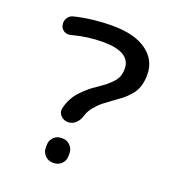

<svg xmlns="http://www.w3.org/2000/svg" viewBox="-134 -847 872 953"><g transform="rotate(20 302.0 -370.0)"><path d="M118.2 -626Q99.6 -621.1 83.5 -630.4Q67.4 -639.6 63.5 -659.2Q59.6 -677.7 69.3 -694.8Q79.1 -711.9 97.7 -716.8Q194.3 -740.2 297.9 -740.2Q416 -740.2 479.5 -693.8Q543 -647.5 543 -570.3Q543 -535.2 534.2 -507.8Q525.4 -480.5 505.4 -458Q485.4 -435.5 469.7 -423.3Q454.1 -411.1 424.8 -390.6Q393.6 -368.2 378.4 -356Q363.3 -343.8 343.8 -320.3Q324.2 -296.9 316.4 -269.5Q309.6 -246.1 292.5 -230.5Q275.4 -214.8 252.9 -214.8Q229.5 -214.8 214.4 -231Q199.2 -247.1 203.1 -268.6Q210 -298.8 223.1 -323.2Q236.3 -347.7 256.8 -368.7Q277.3 -389.6 292 -401.9Q306.6 -414.1 333 -431.6Q358.4 -449.2 370.6 -459Q382.8 -468.8 398.9 -485.4Q415 -502 421.4 -520Q427.7 -538.1 427.7 -559.6Q427.7 -647.5 283.2 -648.4Q201.2 -648.4 118.2 -626ZM250 -129.9H255.9Q280.3 -129.9 296.9 -112.8Q313.5 -95.7 313.5 -73.2V-56.6Q313.5 -33.2 296.9 -16.6Q280.3 0 255.9 0H250Q226.6 0 210 -17.1Q193.4 -34.2 193.4 -56.6V-73.2Q193.4 -96.7 210 -113.3Q226.6 -129.9 250 -129.9Z"/></g></svg>

Font: Rounded Mgen+ 2p medium
Style: Regular
Weight: 500
Designer: [Source Han Sans]
Ryoko NISHIZUKA  (kana & ideographs); Paul D. Hunt (Latin, Greek & Cyrillic); Wenlong ZHANG  (bopomofo
Version: Version 1.059.20150602